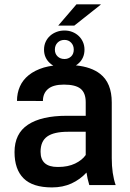

<svg xmlns="http://www.w3.org/2000/svg" viewBox="-20 -828 582 859"><path d="M312.5 -713.5H240.5L322 -808.5H430Q430 -808 430.5 -808Q430.5 -808 430.5 -808Q430.5 -808 430.5 -807.5Q430.5 -807.5 430.5 -807.5Q430.5 -807.5 430.5 -807.5Q430.5 -807.5 430.5 -807.5V-807Q430.5 -807 430.5 -807Q430.5 -807 430.5 -807ZM212.5 10.5Q126.5 10.5 85.8 -29.8Q45 -70 45 -147.5Q45 -230.5 105.2 -270.2Q165.5 -310 278.5 -310H363.5V-370.5Q363.5 -412.5 340.5 -431Q317.5 -449.5 266 -449.5Q218 -449.5 195 -430Q172 -410.5 172 -376Q143 -376 114.5 -376.5H112.5Q109.5 -376.5 106.5 -376.5H104.5Q102.5 -376.5 100 -376.5H98.5Q95.5 -376.5 93 -376.5H91Q90.5 -376.5 89.5 -376.5H87.5Q86.5 -376.5 86 -376.5H65Q63.5 -376.5 62.5 -376.5H60.5Q59.5 -376.5 58.5 -376.5H56Q56 -411.5 69 -441Q82 -470.5 108.8 -492Q135.5 -513.5 176.5 -526Q196 -531.5 218.5 -534.5Q211 -538.5 204.5 -544.5Q192 -555 184.5 -570.5Q177 -586 177 -606Q177 -625 184.2 -640.8Q191.5 -656.5 204 -667.8Q216.5 -679 233 -685.2Q249.5 -691.5 268.5 -691.5Q287.5 -691.5 303.8 -685Q320 -678.5 332 -667.2Q344 -656 351 -640.2Q358 -624.5 358 -606Q358 -586.5 351 -571Q344 -555.5 332 -545Q326.5 -539.5 319.5 -535.5Q388.5 -528.5 428 -497.5Q480 -457 480 -369.5V-120.5Q480 -50 497.5 0H379.5Q375 -14.5 372 -28.5Q369 -42.5 367 -56Q338.5 -25 299.8 -7.2Q261 10.5 212.5 10.5ZM268.5 -564Q286 -564 298 -575.2Q310 -586.5 310 -606Q310 -625 298.2 -637.2Q286.5 -649.5 268.5 -649.5Q249.5 -649.5 237.5 -637.2Q225.5 -625 225.5 -606Q225.5 -587.5 237.5 -575.8Q249.5 -564 268.5 -564ZM240.5 -81Q284 -81 315.8 -96.2Q347.5 -111.5 363.5 -134.5V-238.5H284.5Q221 -238.5 191.2 -217.2Q161.5 -196 161.5 -149Q161.5 -81 237.5 -81Z"/></svg>

Font: Roberto Sans Medium
Style: Regular
Weight: 500
Designer: Google (font) & Cristiano Sobral (main changes)
Version: Version 1.000;October 12, 2021;FontCreator 14.0.0.2814 64-bi